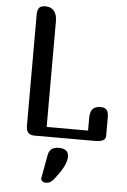

<svg xmlns="http://www.w3.org/2000/svg" viewBox="-62 -754 696 1049"><g transform="rotate(5 285.5 -229.0)"><path d="M536 -137V-32Q536 -15 521 -7.5Q506 0 476 0H146Q123 0 111.5 -12Q100 -24 100 -50V-659Q100 -686 110 -697.5Q120 -709 144 -709Q175 -709 191.5 -689.5Q208 -670 208 -632V-53H435V-122Q435 -157 449.5 -172Q464 -187 493 -187Q515 -187 525.5 -175Q536 -163 536 -137ZM229 251Q218 251 210.5 245Q203 239 203 229L227 98Q235 55 284 55Q338 55 338 98Q338 123 323.5 152.5Q309 182 275 225Q264 239 253.5 245Q243 251 229 251Z"/></g></svg>

Font: Marmelad for Arash.Academy
Style: Regular
Weight: 400
Designer: Manvel Shmavonyan
Foundry: Cyreal
Version: Version 1.110;Glyphs 3.2 (3202)